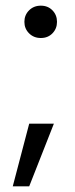

<svg xmlns="http://www.w3.org/2000/svg" viewBox="-20 -534 266 677"><path d="M124 -400Q99 -400 82.5 -416.5Q66 -433 66 -457Q66 -481 82.5 -497.5Q99 -514 124 -514Q149 -514 165 -497.5Q181 -481 181 -457Q181 -433 165 -416.5Q149 -400 124 -400ZM25 123 83 -98H170L83 123Z"/></svg>

Font: DM Sans 16pt
Style: Regular
Weight: 400
Version: Version 4.004;gftools[0.9.30]